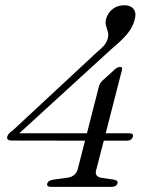

<svg xmlns="http://www.w3.org/2000/svg" viewBox="-20 -732 586 752"><path d="M368 -395.5Q371 -404.5 376.2 -410.8Q381.5 -417 387 -421.5L431 -461.5Q442.5 -470 450.5 -470Q461.5 -470 457.5 -457.5L394 -210H485.5Q504 -210 500.5 -196.5Q495.5 -181 475.5 -181H386.5L357 -67Q348 -39.5 380.5 -35L425.5 -28.5Q444 -25 440 -13.5Q435.5 0 416 0H181.5Q161 0 165 -13.5Q169.5 -26 189.5 -28.5L241 -35.5Q274.5 -39 284 -67.5L313 -181L27 -181.5Q3 -181.5 9 -199Q11 -204 16 -209.8Q21 -215.5 32.5 -223.5L360 -528Q375.5 -540.5 386.5 -552.8Q397.5 -565 401.5 -579.5Q406 -595 402.5 -607Q399 -619 395.2 -631.5Q391.5 -644 396 -659.5Q402.5 -682 421.5 -696.8Q440.5 -711.5 468 -711.5Q491.5 -711.5 503.2 -696.5Q515 -681.5 507.5 -655Q500 -625.5 478.8 -599.8Q457.5 -574 415.5 -539L55.5 -210H320.5Z"/></svg>

Font: Fraunces 9pt S000 Light
Style: Italic
Weight: 300
Italic angle: -16°
Version: Version 1.000; ttfautohint (v1.8.3)